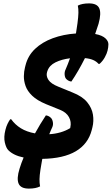

<svg xmlns="http://www.w3.org/2000/svg" viewBox="-20 -915 658 1130"><path d="M250 -236Q267 -234 280 -221Q288 -213 291 -197Q294 -181 288 -167Q278 -146 270 -125Q304 -127 335.5 -136Q367 -145 393 -161L394 -166Q401 -198 386 -225.5Q371 -253 335 -268L251 -302Q198 -324 169.5 -351.5Q141 -379 130.5 -409Q120 -439 120.5 -467Q121 -495 127 -518L130 -530Q144 -587 186 -627Q228 -667 290.5 -690Q353 -713 427 -718Q429 -733 431.5 -748Q434 -763 436 -778Q441 -816 441.5 -839.5Q442 -863 438 -882Q463 -895 504 -895Q552 -895 564.5 -865.5Q577 -836 560 -775Q551 -746 540 -715Q583 -707 602 -688Q618 -672 618 -654.5Q618 -637 613 -617Q609 -600 597 -578Q585 -556 566 -539H560Q548 -553 529 -561.5Q510 -570 480 -573Q441 -495 400 -435Q383 -437 370 -450Q362 -458 360.5 -475Q359 -492 366 -506Q380 -538 392 -572Q343 -566 306.5 -548Q270 -530 259 -497L257 -491Q250 -468 265 -445Q280 -422 323 -405L406 -371Q465 -348 493 -313.5Q521 -279 527 -240.5Q533 -202 524 -166L520 -150Q499 -68 426.5 -25Q354 18 229 20Q226 35 223.5 51Q221 67 218 84Q213 117 212.5 139.5Q212 162 216 182Q191 195 150 195Q102 195 89.5 165.5Q77 136 95 78Q105 45 119 12Q60 0 29 -31Q16 -44 8.5 -76Q1 -108 12 -151Q17 -171 24.5 -186.5Q32 -202 40 -213H46Q69 -181 103 -160Q137 -139 186 -130Q215 -183 250 -236Z"/></svg>

Font: Recursive Mn Csl St XBd
Style: Italic
Weight: 800
Italic angle: -15°
Monospace: yes
Version: Version 1.079;hotconv 1.0.112;makeotfexe 2.5.65598; ttfautoh